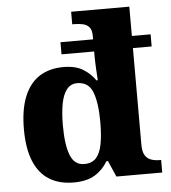

<svg xmlns="http://www.w3.org/2000/svg" viewBox="-54 -809 771 868"><g transform="rotate(-5 331.5 -375.0)"><path d="M246 10Q181 10 135.5 -18Q90 -46 66 -103.5Q42 -161 42 -249Q42 -338 66 -397Q90 -456 135 -485Q180 -514 244 -514Q299 -514 333 -493Q367 -472 388 -441H394Q394 -446 393 -460Q392 -474 391 -491.5Q390 -509 389.5 -526.5Q389 -544 389 -557V-572H241V-627H389V-643Q389 -670 378 -682.5Q367 -695 349 -699Q331 -703 309 -703H301V-760H565V-627H650V-572H565V-134Q565 -103 574.5 -86.5Q584 -70 601.5 -63.5Q619 -57 642 -57H648V0H440L408 -73H401Q379 -35 342 -12.5Q305 10 246 10ZM300 -69Q335 -69 354 -89.5Q373 -110 381 -151Q389 -192 389 -252Q389 -338 370.5 -387Q352 -436 300 -436Q271 -436 253 -414Q235 -392 227 -350.5Q219 -309 219 -251Q219 -163 237.5 -116Q256 -69 300 -69Z"/></g></svg>

Font: Noto Serif Bengali ExtraBold
Style: Regular
Weight: 800
Designer: Juan Bruce, Universal Thirst, Indian Type Foundry and the Monotype Design Team.
Foundry: Monotype Imaging Inc.
Version: Version 2.003